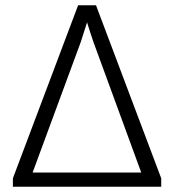

<svg xmlns="http://www.w3.org/2000/svg" viewBox="-20 -710 662 730"><path d="M593 -32V0H29V-32L277 -690H345ZM517 -54 335 -551Q330 -565 321.5 -591.5Q313 -618 311 -625L287 -550L104 -54Z"/></svg>

Font: Exo 2.0 Light
Style: Regular
Weight: 300
Designer: Natanael Gama
Version: Version 1.001;PS 001.001;hotconv 1.0.70;makeotf.lib2.5.58329